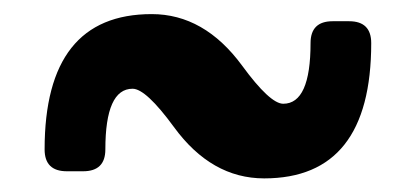

<svg xmlns="http://www.w3.org/2000/svg" viewBox="-20 -507 596 275"><path d="M197.3 -486.8Q272.5 -486.8 326.7 -413.1Q366.7 -358.4 385.7 -358.4Q424.8 -358.4 424.8 -445.3Q424.8 -476.6 456.5 -476.6H480Q511.7 -476.6 511.7 -445.3Q511.7 -251.5 358.4 -251.5Q282.7 -251.5 229 -325.2Q189 -379.9 169.9 -379.9Q130.9 -379.9 130.9 -293Q130.9 -261.7 99.1 -261.7H75.7Q43.9 -261.7 43.9 -293Q43.9 -486.8 197.3 -486.8Z"/></svg>

Font: Simply Serif
Style: Bold
Weight: 700
Designer: Wojciech Kalinowski "wmk69" (wmk69@o2.pl)
Foundry: Wojciech Kalinowski "wmk69" (wmk69@o2.pl)
Version: Version 1.0.0; 2022-02-18